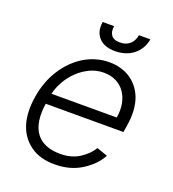

<svg xmlns="http://www.w3.org/2000/svg" viewBox="-134 -830 850 944"><g transform="rotate(20 290.5 -357.5)"><path d="M55.4 -269.5Q69.2 -353.3 110.1 -416.2Q130.7 -448.2 156.2 -473.5Q181.8 -498.9 211.1 -516.5Q240.4 -534.1 273.3 -543.5Q306.1 -552.9 341.3 -552.9Q371.8 -552.9 399.3 -545.5Q426.8 -538 449.8 -523.3Q472.7 -508.5 490.4 -486.7Q508.2 -464.8 519.5 -435.7Q542.6 -373.6 527.3 -285.2L522.4 -253.9H115.8Q108 -202.8 114.2 -163.9Q120.4 -125 139.7 -98.9Q159.1 -72.8 190.9 -59.7Q222.7 -46.5 266 -46.5Q324.2 -46.5 366.1 -73.2Q407.7 -99.8 429.3 -136L485.8 -116.5Q472.3 -90.9 450.8 -68.5Q429.3 -46.2 399.1 -27Q339.5 11.4 257.1 11.4Q180.8 11.4 131 -24.5Q79.9 -61.1 60.7 -122.9Q41.5 -184.7 55.4 -269.5ZM467 -309.7Q473.7 -349.1 467.3 -383Q460.9 -416.9 443.4 -441.9Q425.8 -467 397.7 -481.2Q369.7 -495.4 332.7 -495.4Q295.1 -495.4 261 -479.4Q226.9 -463.4 199.4 -437.3Q171.9 -411.2 152.7 -377.8Q133.5 -344.5 125.4 -309.7ZM241.5 -727.3H301.1Q299 -713.4 300.6 -701.3Q302.2 -689.3 308.6 -680.4Q315 -671.5 326.3 -666.5Q337.7 -661.6 354.8 -661.6Q371.8 -661.6 384.9 -666.5Q398.1 -671.5 407.7 -680.4Q417.3 -689.3 423.1 -701.3Q429 -713.4 431.1 -727.3H490.8Q486.2 -699.9 473.2 -678.6Q460.2 -657.3 441.1 -642.8Q421.9 -628.2 397.7 -620.7Q373.6 -613.3 346.6 -613.3Q289.8 -613.3 261.4 -644.9Q233 -676.5 241.5 -727.3Z"/></g></svg>

Font: Inter P Light
Style: Italic
Weight: 300
Italic angle: 9.39999°
Designer: Rasmus Andersson
Foundry: rsms
Version: Version 3.018;git-588b23468